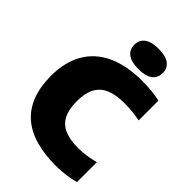

<svg xmlns="http://www.w3.org/2000/svg" viewBox="-278 -1080 1204 1204"><g transform="rotate(45 324.0 -477.5)"><path d="M454.5 10Q352.5 10 274 -12.8Q195.5 -35.5 142.2 -82.2Q89 -129 61.8 -200.2Q34.5 -271.5 34.5 -368Q34.5 -491 84 -576.2Q133.5 -661.5 229 -705.8Q324.5 -750 462.5 -750Q504.5 -750 544.2 -746.2Q584 -742.5 621 -734.5V-558.5Q588.5 -565 553.8 -568.8Q519 -572.5 481.5 -572.5Q405 -572.5 356.5 -551.2Q308 -530 284.8 -485.2Q261.5 -440.5 261.5 -370Q261.5 -298.5 284 -253.8Q306.5 -209 354 -188.2Q401.5 -167.5 476.5 -167.5Q512.5 -167.5 549.2 -173.2Q586 -179 621 -188V-12Q586.5 -2 542.2 4Q498 10 454.5 10ZM392 -785Q329 -785 297.5 -808.8Q266 -832.5 266 -875Q266 -918 297.5 -941.5Q329 -965 392 -965Q455.5 -965 486.8 -941.5Q518 -918 518 -875Q518 -832.5 486.8 -808.8Q455.5 -785 392 -785Z"/></g></svg>

Font: Encode Sans Condensed Thin Black
Style: Regular
Weight: 900
Version: Version 3.002